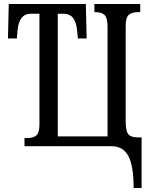

<svg xmlns="http://www.w3.org/2000/svg" viewBox="-20 -734 757 964"><path d="M539 0H103V-41H118Q149 -41 163.5 -55Q178 -69 178 -110V-665H134Q76 -665 68 -582L65 -541H20L24 -714H411L415 -541H371L367 -582Q359 -665 301 -665H270V-49H520V-600Q520 -644 505.5 -658.5Q491 -673 459 -673H454V-714H684V-673H672Q641 -673 626 -659Q611 -645 611 -603V-126Q611 -77 624 -60.5Q637 -44 674 -44H691V210H651Q651 99 624.5 49.5Q598 0 539 0Z"/></svg>

Font: Noto Serif Cond
Style: Regular
Weight: 400
Width: 3
Designer: Monotype Design Team
Foundry: Monotype Imaging Inc.
Version: Version 1.001